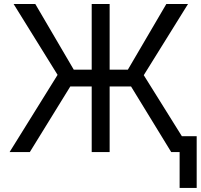

<svg xmlns="http://www.w3.org/2000/svg" viewBox="-20 -747 989 943"><path d="M518.5 -727.3H430.4V-404.8H342.3L153.4 -727.3H46.9L262.8 -379.3L27 0H126.4L325.3 -322.4H430.4V0H518.5V-322.4H623.6L821 0H862.2V176.1H946V-78.1H873.2L686.1 -377.8L903.4 -727.3H796.9L608 -404.8H518.5Z"/></svg>

Font: Karasuma Gothic
Style: Regular
Weight: 400
Designer: Rasmus Andersson, Ryoko Nishizuka
Foundry: Genbu
Version: Version 1.00